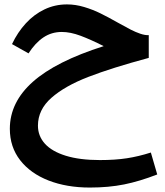

<svg xmlns="http://www.w3.org/2000/svg" viewBox="-20 -453 753 876"><path d="M24.9 134.6Q24.9 13.5 130 -79.9Q235.1 -173.3 453.1 -242.5Q394.2 -272.4 347.7 -289.8Q301.1 -307.2 262.1 -307.2Q215.2 -307.2 178.1 -282.3Q141 -257.5 110.1 -209.5L34.8 -251.8Q60.4 -305.8 97.7 -346.4Q134.9 -387.1 182.7 -410Q230.5 -432.9 285.5 -432.9Q324.6 -432.9 364.2 -421Q403.8 -409.1 438 -392.2Q472.3 -375.4 519.5 -348.7Q555.4 -328.5 577.1 -317.5Q598.7 -306.5 620 -299.2Q641.3 -291.9 658.7 -292.6V-188.9Q490.1 -143.5 383 -102.1Q275.9 -60.7 214.5 -6.6Q153.1 47.6 153.1 120.4Q153.1 167.3 184.8 202.6Q216.6 237.9 280.2 257.6Q343.8 277.3 435.7 277.3Q505.7 277.3 559.3 269Q612.9 260.7 668.3 242.9L697.4 343Q616.8 374.3 546.2 388.5Q475.5 402.7 389.9 402.7Q284.4 402.7 201.7 370.6Q119 338.4 71.9 277.9Q24.9 217.3 24.9 134.6Z"/></svg>

Font: Riot Sans AR Bold
Style: Regular
Weight: 400
Designer: Bonnie Shaver-Troup, Thomas Jockin
Foundry: Lexend
Version: Version 1.001